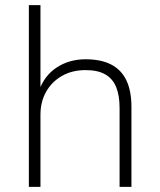

<svg xmlns="http://www.w3.org/2000/svg" viewBox="-20 -725 620 745"><path d="M92 0V-705H137V-372H131Q152 -432 200.5 -463.5Q249 -495 312 -495Q372 -495 411.5 -474.5Q451 -454 470.5 -413Q490 -372 490 -310V0H444V-306Q444 -354 431 -386.5Q418 -419 389 -436Q360 -453 312 -453Q260 -453 220.5 -430.5Q181 -408 159 -369Q137 -330 137 -280V0Z"/></svg>

Font: Nunito Sans 10pt ExtraLight
Style: Regular
Weight: 250
Designer: Vernon Adams
Foundry: Vernon Adams
Version: Version 3.101;gftools[0.9.27]